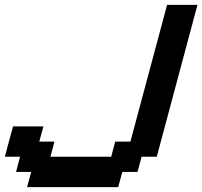

<svg xmlns="http://www.w3.org/2000/svg" viewBox="-20 -645 832 790"><path d="M91.3 125H466.3L483.4 62.5H545.9L562.5 0H625Q652.8 -104 708.7 -312.3Q764.6 -520.5 792.5 -625H667.5L516.6 -62.5H454.1L437.5 0H187.5L204.1 -62.5H141.6L158.7 -125H33.7Q27.8 -104 16.6 -62.5Q5.4 -21 0 0H62.5L45.9 62.5H108.4Z"/></svg>

Font: Faithful 32x
Style: Oblique
Weight: 400
Foundry: Faithful Resource Pack
Version: Version 1.0; January 27, 2023